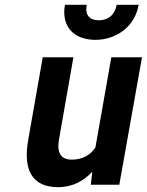

<svg xmlns="http://www.w3.org/2000/svg" viewBox="-20 -765 608 795"><path d="M277 -104C231 -104 215 -134 224 -186L284 -528H157L97 -187C75 -64 111 10 220 10C281 10 327 -16 362 -54L356 0H474L568 -528H441L375 -154C354 -123 322 -104 277 -104ZM390 -681C351 -681 331 -702 339 -745H249C245 -724 245 -704 249 -686C261 -632 306 -600 376 -600C399 -600 420 -604 440 -611C493 -630 541 -672 554 -745H463C456 -704 428 -681 390 -681Z"/></svg>

Font: Asimov
Style: NarIt
Weight: 500
Designer: Google
Version: Version 2.000980; 2014